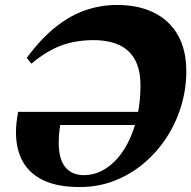

<svg xmlns="http://www.w3.org/2000/svg" viewBox="-20 -740 772 775"><path d="M53 -288.5H561.5L545 -235.5H148.5L230 -274.5Q223.5 -243 220.2 -215.8Q217 -188.5 217 -165.5Q217 -97 243.8 -65Q270.5 -33 318.5 -33Q357.5 -33 392 -51Q426.5 -69 455 -101.8Q483.5 -134.5 504 -179.5Q524.5 -224.5 535.8 -279.2Q547 -334 547 -394Q547 -458.5 524.8 -499Q502.5 -539.5 460 -558.8Q417.5 -578 356.5 -578Q315.5 -578 275.5 -570.2Q235.5 -562.5 194.2 -542Q153 -521.5 106.5 -483L88 -506.5Q146.5 -585.5 206.5 -632.5Q266.5 -679.5 327.8 -699.8Q389 -720 452 -720Q539 -720 601.8 -688.8Q664.5 -657.5 698.2 -598Q732 -538.5 732 -452.5Q732 -381 711.5 -312.8Q691 -244.5 652.5 -185.2Q614 -126 560.8 -81Q507.5 -36 442 -10.5Q376.5 15 301.5 15Q214.5 15 157.5 -11.2Q100.5 -37.5 72.5 -87Q44.5 -136.5 44.5 -206Q44.5 -225.5 46.8 -246Q49 -266.5 53 -288.5Z"/></svg>

Font: Newsreader 60pt ExtraBold
Style: Italic
Weight: 800
Italic angle: -17°
Designer: Hugues Gentile
Foundry: Production Type
Version: Version 1.003